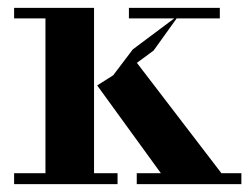

<svg xmlns="http://www.w3.org/2000/svg" viewBox="-20 -470 636 490"><path d="M400 -15 228 -252 326 -314 555 -15ZM16 0V-28H280V0ZM96 -15V-434H220V-15ZM329 0V-28H596V0ZM16 -423V-450H220V-423ZM247 -249 319 -344 438 -433 372 -341ZM309 -423V-450H541V-423Z"/></svg>

Font: Libre Bodoni Medium
Style: Regular
Weight: 500
Designer: Pablo Impallari, Rodrigo Fuenzalida
Foundry: Impallari Type
Version: Version 2.005;gftools[0.9.23]